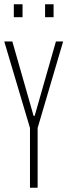

<svg xmlns="http://www.w3.org/2000/svg" viewBox="-26 -883 317 903"><path d="M115 0V-281L-6 -688H32L132 -338H137L237 -688H271L151 -281V0ZM39 -802V-863H80V-802ZM186 -802V-863H226V-802Z"/></svg>

Font: Saira Ultra Condensed Thin
Style: Regular
Weight: 100
Width: 1
Designer: Hector Gatti with collaboration of the Omnibus-Type team
Foundry: Omnibus-Type
Version: Version 1.001; ttfautohint (v1.8)